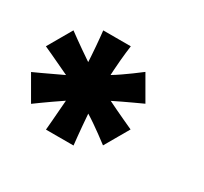

<svg xmlns="http://www.w3.org/2000/svg" viewBox="-81 -909 576 543"><g transform="rotate(30 207.5 -638.0)"><path d="M236 -638C270 -655 325 -680 325 -680L280 -758C280 -758 231 -720 199 -701C199 -707 200 -713 200 -719C203 -766 208 -800 208 -800H118C118 -800 122 -766 125 -719C125 -713 126 -707 126 -701C80 -732 45 -758 45 -758L0 -680C0 -680 40 -662 90 -638C40 -614 0 -596 0 -596L45 -518C45 -518 80 -544 126 -575C122 -520 118 -476 118 -476H208C208 -476 203 -520 199 -575C232 -555 280 -518 280 -518L325 -596C325 -596 270 -621 236 -638Z"/></g></svg>

Font: MintSans
Style: Bold
Weight: 700
Version: Version 2.0